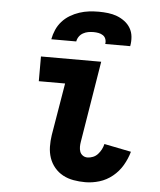

<svg xmlns="http://www.w3.org/2000/svg" viewBox="-54 -796 707 851"><g transform="rotate(5 300.0 -371.0)"><path d="M357 8Q330 8 304.5 3.5Q279 -1 257.5 -12.5Q236 -24 220 -43Q204 -62 196 -85.5Q188 -109 187.5 -135Q187 -161 191 -187L230 -420H113V-530H381L322 -169Q320 -158 320 -146.5Q320 -135 323.5 -125Q327 -115 336 -108.5Q345 -102 357 -102Q369 -102 381.5 -107Q394 -112 403 -122Q412 -132 418 -143.5Q424 -155 427 -168L547 -144Q538 -112 521 -83Q504 -54 477.5 -32.5Q451 -11 419.5 -1.5Q388 8 357 8ZM152 -610Q156 -632 165 -652.5Q174 -673 189 -690Q204 -707 224 -719Q244 -731 265.5 -738Q287 -745 308 -747.5Q329 -750 351 -750Q372 -750 393 -747.5Q414 -745 432.5 -738Q451 -731 467 -719Q483 -707 493 -690Q503 -673 505 -652Q507 -631 503 -610H392Q394 -621 390.5 -631.5Q387 -642 378 -648Q369 -654 358 -656Q347 -658 336 -658Q324 -658 312.5 -656Q301 -654 290 -648Q279 -642 272 -632Q265 -622 263 -610Z"/></g></svg>

Font: Iosevka Slab XBdEx
Style: Italic
Weight: 800
Width: 7
Italic angle: -9°
Monospace: yes
Designer: Belleve Invis
Foundry: Belleve Invis
Version: Version 11.1.1; ttfautohint (v1.8.3)